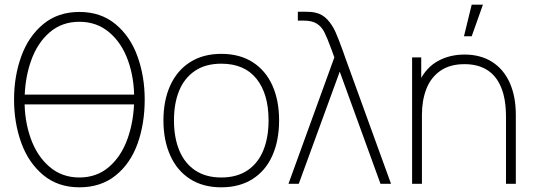

<svg xmlns="http://www.w3.org/2000/svg" viewBox="-20 -785 2283 820"><path d="M64 -381H573V-339H64ZM40 -360Q40 -459 70.8 -544.2Q101.5 -629.5 164.5 -681.8Q227.5 -734 319 -734Q410.5 -734 473.5 -681.8Q536.5 -629.5 567.2 -544.2Q598 -459 598 -360Q598 -256.5 567.5 -171.5Q537 -86.5 474 -35.8Q411 15 319 15Q227.5 15 164.5 -37.5Q101.5 -90 70.8 -175.2Q40 -260.5 40 -360ZM553 -360Q554 -449.5 527.2 -525.2Q500.5 -601 447 -646.5Q393.5 -692 319 -692Q244.5 -692 192 -646.8Q139.5 -601.5 112.8 -526Q86 -450.5 85 -360Q84 -270.5 111 -194.5Q138 -118.5 191.2 -72.8Q244.5 -27 319 -27Q393.5 -27 446 -72.5Q498.5 -118 525.2 -193.8Q552 -269.5 553 -360Z M678 -271Q678 -356 707.2 -420.2Q736.5 -484.5 792.2 -519.8Q848 -555 925 -555Q1004 -555 1059.5 -519.2Q1115 -483.5 1143.5 -419.5Q1172 -355.5 1172 -271Q1172 -185 1143.2 -120.5Q1114.5 -56 1058.8 -20.5Q1003 15 925 15Q846.5 15 791 -21Q735.5 -57 706.8 -121.8Q678 -186.5 678 -271ZM1127 -271Q1127 -384 1075.5 -448.5Q1024 -513 925 -513Q858 -513 812.8 -482.5Q767.5 -452 745.2 -397.8Q723 -343.5 723 -271Q723 -197 746 -142Q769 -87 814.2 -57Q859.5 -27 925 -27Q991.5 -27 1036.8 -57.2Q1082 -87.5 1104.5 -142.5Q1127 -197.5 1127 -271Z M1395 -575.5Q1377 -624.5 1365.2 -647.8Q1353.5 -671 1333 -684Q1312.5 -697 1277 -697H1252V-735H1282Q1309.5 -735 1327 -731Q1357 -724.5 1378.2 -701.5Q1399.5 -678.5 1413 -648Q1426.5 -617.5 1445.5 -564.5Q1450 -552.5 1454 -540L1650 0H1605L1431 -479L1256 0H1212L1408 -540Z M2141 -286Q2141 -362 2120.2 -412Q2099.5 -462 2060 -486.5Q2020.5 -511 1964 -511Q1901 -511 1860.2 -482.2Q1819.5 -453.5 1800.8 -404.8Q1782 -356 1782 -295L1743 -294Q1743 -382.5 1772.5 -440.5Q1802 -498.5 1851.8 -525.2Q1901.5 -552 1964 -552Q2032 -552 2081.2 -521Q2130.5 -490 2156.8 -431.8Q2183 -373.5 2183 -294V0H2141ZM1740 -540H1779V-430H1782V0H1740ZM1961.5 -630H1994.5L2042.5 -765H1994.5Z"/></svg>

Font: Tap Sans
Style: Regular
Weight: 400
Designer: Tap Payments
Foundry: Tap Payments
Version: Version 1.001;Glyphs 3.1.2 (3151)